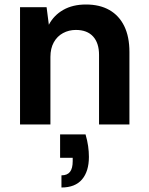

<svg xmlns="http://www.w3.org/2000/svg" viewBox="-20 -553 664 853"><path d="M69 0V-521H187L197 -443Q219 -485 261 -509Q303 -533 362 -533Q423 -533 466 -508.5Q509 -484 532 -437Q555 -390 555 -322V0H420V-309Q420 -362 393.5 -391Q367 -420 317 -420Q286 -420 260 -406Q234 -392 219 -365Q204 -338 204 -300V0ZM253 280V226Q279 226 291 210.5Q303 195 303 163V148H247V44H360Q368 71 371.5 96Q375 121 375 144Q375 208 344.5 244Q314 280 253 280Z"/></svg>

Font: DM Sans 10pt
Style: Bold
Weight: 700
Version: Version 4.004;gftools[0.9.30]